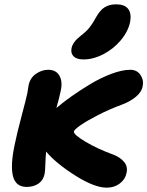

<svg xmlns="http://www.w3.org/2000/svg" viewBox="-20 -845 674 878"><path d="M361.8 -573.2Q330.6 -573.2 316.7 -587.2Q302.7 -601.1 307.1 -624Q312 -652.8 350.1 -682.1Q374.5 -700.7 389.2 -719Q403.8 -737.3 419.9 -767.1Q438 -799.3 459.5 -812.3Q481 -825.2 511.2 -825.2Q549.3 -825.2 565.7 -804.7Q582 -784.2 575.2 -745.1Q565.4 -699.7 531.5 -659.9Q497.6 -620.1 451.9 -596.7Q406.2 -573.2 361.8 -573.2ZM102.1 9.8Q51.3 9.8 39.1 -40.5Q26.9 -90.8 47.9 -187Q57.6 -234.9 78.6 -314Q99.6 -393.1 105 -418.9Q106 -424.3 110.8 -455.1Q117.7 -488.8 144.3 -507.3Q170.9 -525.9 200.2 -525.9Q236.3 -525.9 251.7 -499Q267.1 -472.2 257.8 -430.2Q251.5 -398.4 237.8 -351.1Q269.5 -377.9 308.1 -405.3Q346.7 -432.6 394.3 -461.2Q441.9 -489.7 490.5 -507.8Q539.1 -525.9 576.2 -525.9Q606 -525.9 622.1 -502.7Q638.2 -479.5 632.8 -453.1Q628.9 -425.8 602.8 -403.6Q576.7 -381.3 539.1 -367.2Q481.9 -346.2 429.4 -319.3Q377 -292.5 348.1 -272.2Q319.3 -252 317.9 -244.1Q314.9 -230.5 370.8 -197Q426.8 -163.6 500 -137.2Q530.3 -125 547.4 -104.7Q564.5 -84.5 559.1 -56.2Q553.2 -25.4 528.1 -6.1Q502.9 13.2 467.8 13.2Q412.1 13.2 324.2 -42.2Q236.3 -97.7 190.9 -151.9Q188.5 -128.4 187.5 -95.2Q186.5 -62 184.1 -49.8Q177.7 -20 155.5 -5.1Q133.3 9.8 102.1 9.8Z"/></svg>

Font: Shantell Sans Normal
Style: Bold Italic
Weight: 700
Italic angle: -11.31°
Designer: Stephen Nixon, Anya Danilova, Shantell Martin
Foundry: Arrow Type
Version: Version 1.006;[559af2be0]